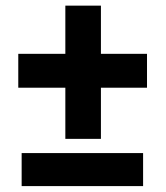

<svg xmlns="http://www.w3.org/2000/svg" viewBox="-20 -647 577 667"><path d="M330.6 -460H490.7V-342.3H330.6V-164.6H207V-342.3H43.5V-460H207V-627.4H330.6ZM477.1 -0.5H55.2V-115.2H477.1Z"/></svg>

Font: RobotoInd
Style: Bold
Weight: 700
Designer: Google
Version: Version 2.001150; 2014